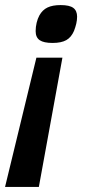

<svg xmlns="http://www.w3.org/2000/svg" viewBox="-42 -547 341 760"><path d="M102.1 -318.8H205.1L111.8 192.9H-22ZM99.1 -423.8Q99.1 -440.4 103 -456.8Q106.9 -473.1 113.8 -485.8Q126 -507.8 146 -517.3Q166 -526.9 198.2 -526.9Q233.4 -526.9 248.3 -515.6Q263.2 -504.4 263.2 -481Q263.2 -467.3 259.8 -452.9Q256.3 -438.5 251 -424.8Q240.2 -399.4 220.5 -388.2Q200.7 -377 166 -377Q131.3 -377 115.2 -387.9Q99.1 -398.9 99.1 -423.8Z"/></svg>

Font: Lorenzo Sans
Style: Bold Italic
Weight: 700
Italic angle: -12°
Foundry: Intel Corporation
Version: Version 1.00; ttfautohint (v1.5)